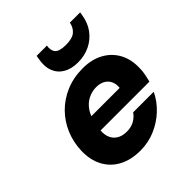

<svg xmlns="http://www.w3.org/2000/svg" viewBox="-201 -868 1017 1017"><g transform="rotate(-45 307.0 -360.0)"><path d="M269 12Q199 12 148.5 -15Q98 -42 71.5 -92Q45 -142 47 -209Q49 -271 72 -326Q95 -381 136.5 -423Q178 -465 235 -489Q292 -513 361 -513Q428 -513 477 -486Q526 -459 551.5 -411.5Q577 -364 575 -302Q575 -278 570.5 -255Q566 -232 561 -213H152L168 -301H426Q429 -330 418.5 -350.5Q408 -371 388 -381.5Q368 -392 341 -392Q309 -392 280 -377.5Q251 -363 230.5 -333Q210 -303 202 -257L197 -228Q191 -194 199.5 -167.5Q208 -141 231 -125.5Q254 -110 289 -110Q322 -110 346 -123.5Q370 -137 385 -159H539Q516 -110 475 -71.5Q434 -33 381.5 -10.5Q329 12 269 12ZM366 -552Q317 -552 283.5 -571.5Q250 -591 236 -627.5Q222 -664 232 -715L235 -732H312Q306 -700 321.5 -681.5Q337 -663 386 -663Q434 -663 456 -681.5Q478 -700 484 -732H561L558 -714Q550 -663 523 -627Q496 -591 455.5 -571.5Q415 -552 366 -552Z"/></g></svg>

Font: DM Sans 18pt Black
Style: Italic
Weight: 900
Italic angle: -10°
Designer: Colophon Foundry, Jonny Pinhorn
Foundry: Colophon Foundry
Version: Version 4.004;gftools[0.9.30]